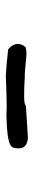

<svg xmlns="http://www.w3.org/2000/svg" viewBox="252 -609 116 660"><g transform="rotate(-90 310.0 -279.0)"><path d="M478 -249Q467 -246 455 -246Q449 -246 439.5 -247Q430 -248 419.5 -249Q409 -250 398.5 -251Q388 -252 381 -252Q381 -251 362.5 -252.5Q344 -254 307 -254Q282 -254 276 -248Q257 -247 229.5 -245Q202 -243 166 -241Q130 -244 130 -272Q130 -282 132 -290Q134 -298 145 -303Q156 -308 179.5 -311Q203 -314 245 -315Q250 -315 256.5 -314.5Q263 -314 271 -314Q311 -314 379 -317Q399 -316 421.5 -314Q444 -312 470 -309Q489 -294 489 -275Q489 -262 478 -249Z"/></g></svg>

Font: Gaegu
Style: Accents-Regular
Weight: 400
Designer: JIKJI
Foundry: JIKJI
Version: Version 1.00